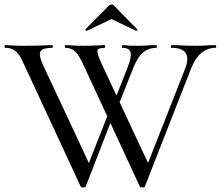

<svg xmlns="http://www.w3.org/2000/svg" viewBox="-22 -824 974 847"><path d="M483 -328 356 -1Q355 3 345.5 3Q336 3 334 -1L83 -542Q71 -570 59.5 -585Q48 -600 34.5 -606.5Q21 -613 1 -613Q-2 -613 -2 -619Q-2 -625 1 -625Q14 -625 25 -624Q36 -623 49 -622.5Q62 -622 81 -622Q114 -622 137 -622.5Q160 -623 177 -624Q194 -625 208 -625Q211 -625 211 -619Q211 -613 208 -613Q168 -613 157.5 -598.5Q147 -584 167 -539L379 -86L341 -31L467 -351ZM929 -625Q932 -625 932 -619Q932 -613 929 -613Q895 -613 867.5 -591.5Q840 -570 821 -522L617 -1Q616 3 606.5 3Q597 3 595 -1L344 -542Q328 -578 310.5 -595.5Q293 -613 267 -613Q264 -613 264 -619Q264 -625 267 -625Q280 -625 290.5 -624Q301 -623 313 -622.5Q325 -622 342 -622Q382 -622 402.5 -623.5Q423 -625 439 -625Q442 -625 442 -619Q442 -613 439 -613Q409 -613 407.5 -600Q406 -587 428 -539L640 -86L602 -31L795 -522Q812 -566 797.5 -589.5Q783 -613 735 -613Q732 -613 732 -619Q732 -625 735 -625Q759 -625 782 -623.5Q805 -622 840 -622Q869 -622 886.5 -623.5Q904 -625 929 -625ZM472 -351 541 -527Q559 -572 554 -592.5Q549 -613 518 -613Q516 -613 516 -619Q516 -625 518 -625Q529 -625 535.5 -624Q542 -623 552 -622.5Q562 -622 584 -622Q610 -622 627 -623.5Q644 -625 668 -625Q670 -625 670 -619Q670 -613 668 -613Q635 -613 610 -593Q585 -573 565 -522L488 -328ZM355 -695 458 -799Q463 -804 470 -804Q477 -804 481 -799L583 -695Q586 -694 583 -690.5Q580 -687 578 -688L470 -740L361 -688Q360 -687 356.5 -690.5Q353 -694 355 -695Z"/></svg>

Font: Cormorant Garamond Light Medium
Style: Regular
Weight: 500
Version: Version 4.001